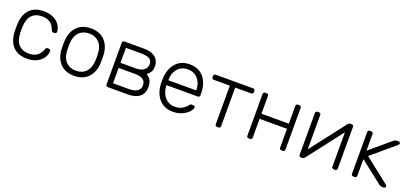

<svg xmlns="http://www.w3.org/2000/svg" viewBox="14 -1288 4351 2056"><g transform="rotate(20 2189.5 -260.0)"><path d="M56 0ZM278 -48Q333 -48 369 -71.5Q405 -95 425 -150Q430 -162 434.5 -166.5Q439 -171 449 -171H463Q472 -171 479 -164.5Q486 -158 485 -149Q483 -110 460 -73.5Q437 -37 390.5 -13.5Q344 10 278 10Q174 10 117 -50.5Q60 -111 57 -220L56 -260L57 -300Q60 -409 117 -469.5Q174 -530 278 -530Q344 -530 390.5 -506.5Q437 -483 460 -446.5Q483 -410 485 -371Q486 -362 479 -355.5Q472 -349 463 -349H449Q439 -349 434.5 -353.5Q430 -358 425 -370Q405 -425 369 -448.5Q333 -472 278 -472Q206 -472 163.5 -428.5Q121 -385 118 -295L117 -260L118 -225Q121 -135 163.5 -91.5Q206 -48 278 -48Z M592 0ZM1038 -260Q1038 -228 1037 -218Q1034 -117 976.5 -53.5Q919 10 815 10Q711 10 653.5 -53.5Q596 -117 593 -218L592 -260L593 -302Q596 -403 653.5 -466.5Q711 -530 815 -530Q919 -530 976.5 -466.5Q1034 -403 1037 -302Q1038 -292 1038 -260ZM654 -297 653 -260 654 -223Q657 -139 700.5 -93.5Q744 -48 815 -48Q886 -48 929.5 -93.5Q973 -139 976 -223Q977 -233 977 -260Q977 -287 976 -297Q973 -381 929.5 -426.5Q886 -472 815 -472Q744 -472 700.5 -426.5Q657 -381 654 -297Z M1424 -520Q1505 -520 1550.5 -483Q1596 -446 1596 -384Q1596 -341 1582.5 -318.5Q1569 -296 1541 -274Q1580 -248 1593 -218.5Q1606 -189 1606 -145Q1606 -75 1558.5 -37.5Q1511 0 1429 0H1197Q1187 0 1181 -6Q1175 -12 1175 -22V-498Q1175 -508 1181 -514Q1187 -520 1197 -520ZM1236 -291H1414Q1469 -291 1502 -316Q1535 -341 1535 -384Q1535 -426 1503.5 -444Q1472 -462 1414 -462H1236ZM1236 -58H1421Q1478 -58 1511.5 -80.5Q1545 -103 1545 -145Q1545 -190 1514.5 -211.5Q1484 -233 1421 -233H1236Z M1719 0ZM2160 -272V-257Q2160 -247 2153.5 -241Q2147 -235 2137 -235H1781V-225Q1783 -178 1802.5 -137.5Q1822 -97 1857 -72.5Q1892 -48 1939 -48Q1994 -48 2028.5 -69.5Q2063 -91 2078 -113Q2087 -125 2091.5 -128Q2096 -131 2108 -131H2124Q2133 -131 2139 -126Q2145 -121 2145 -113Q2145 -92 2118.5 -62.5Q2092 -33 2045 -11.5Q1998 10 1939 10Q1844 10 1786 -52.5Q1728 -115 1720 -220L1719 -260L1720 -300Q1728 -404 1785.5 -467Q1843 -530 1939 -530Q2043 -530 2101.5 -461Q2160 -392 2160 -272ZM2099 -291V-295Q2099 -372 2055.5 -422Q2012 -472 1939 -472Q1866 -472 1823.5 -422Q1781 -372 1781 -295V-291Z M2420 -462H2237Q2227 -462 2221 -468Q2215 -474 2215 -484V-498Q2215 -508 2221 -514Q2227 -520 2237 -520H2664Q2674 -520 2680 -514Q2686 -508 2686 -498V-484Q2686 -474 2680 -468Q2674 -462 2664 -462H2481V-22Q2481 -12 2475 -6Q2469 0 2459 0H2442Q2432 0 2426 -6Q2420 -12 2420 -22Z M3153 -295V-498Q3153 -508 3159 -514Q3165 -520 3175 -520H3192Q3202 -520 3208 -514Q3214 -508 3214 -498V-22Q3214 -12 3208 -6Q3202 0 3192 0H3175Q3165 0 3159 -6Q3153 -12 3153 -22V-237H2841V-22Q2841 -12 2835 -6Q2829 0 2819 0H2802Q2792 0 2786 -6Q2780 -12 2780 -22V-498Q2780 -508 2786 -514Q2792 -520 2802 -520H2819Q2829 -520 2835 -514Q2841 -508 2841 -498V-295Z M3788 0H3771Q3761 0 3755 -6Q3749 -12 3749 -22V-414L3441 -15Q3430 0 3415 0H3396Q3388 0 3382 -6Q3376 -12 3376 -20V-498Q3376 -508 3382 -514Q3388 -520 3398 -520H3415Q3425 -520 3431 -514Q3437 -508 3437 -498V-106L3745 -505Q3756 -520 3771 -520H3790Q3798 -520 3804 -514Q3810 -508 3810 -501V-22Q3810 -12 3804 -6Q3798 0 3788 0Z M4349 -40Q4362 -30 4362 -20Q4362 -11 4356.5 -5.5Q4351 0 4342 0H4324Q4310 0 4303 -3Q4296 -6 4282 -17L4033 -212V-22Q4033 -12 4027 -6Q4021 0 4011 0H3994Q3984 0 3978 -6Q3972 -12 3972 -22V-498Q3972 -508 3978 -514Q3984 -520 3994 -520H4011Q4021 -520 4027 -514Q4033 -508 4033 -498V-308L4264 -503Q4280 -515 4286 -517.5Q4292 -520 4306 -520H4322Q4331 -520 4336.5 -514.5Q4342 -509 4342 -500Q4342 -489 4329 -480L4069 -260Z"/></g></svg>

Font: Hezaedrus Light
Style: Regular
Weight: 300
Designer: Hubert & Fischer
Foundry: Hubert & Fischer
Version: Version 1.10;September 3, 2019;FontCreator 11.5.0.2425 64-bi